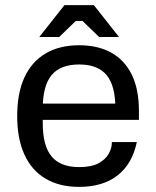

<svg xmlns="http://www.w3.org/2000/svg" viewBox="-20 -721 609 751"><path d="M289.6 10Q212.8 10 158.5 -22Q104.2 -54 75.7 -116Q47.2 -178 47.2 -267Q47.2 -357 75.7 -418.5Q104.2 -480 158.5 -512Q212.8 -544 289.6 -544Q363.8 -544 416.1 -514.5Q468.4 -485 495.9 -428Q523.4 -371 523.4 -287V-252.2H110.6V-315.8H486.2L431.4 -273.2V-296.4Q431.4 -385.6 397.1 -427.2Q362.8 -468.8 289.6 -468.8Q216.4 -468.8 181.8 -427.2Q147.2 -385.6 147.2 -296.4V-239.4Q147.2 -150.6 181.8 -109Q216.4 -67.4 289.6 -67.4Q338.4 -67.4 365.9 -82.7Q393.4 -98 405.4 -120Q417.4 -142 417.4 -161.4V-165.4H515.2Q497.2 -79.4 439.6 -34.7Q382 10 289.6 10ZM133.8 -576.4 232.2 -701H347L445.4 -576.4H367.6L302.6 -639.2H276.6L211.6 -576.4Z"/></svg>

Font: Mozilla Headline ExtraLight
Style: Regular
Weight: 200
Designer: Studio DRAMA
Foundry: Studio DRAMA
Version: Version 1.000